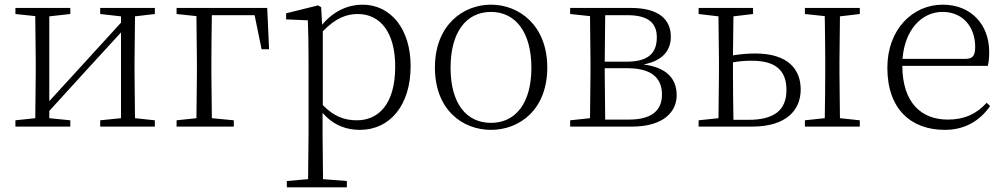

<svg xmlns="http://www.w3.org/2000/svg" viewBox="-20 -542 4303 822"><path d="M409 -482 498 -472V-445L331 -262L191 -109V-472L281 -482V-508H46V-482L131 -473L133 -283V-226L131 -36L46 -27V0H281V-27L191 -36V-67L354 -246L498 -403V-36L409 -27V0H643V-27L558 -36L556 -226V-283L558 -472L643 -482V-508H409Z M736 -482 821 -473 823 -275V-226L821 -36L736 -27V0H981V-27L887 -36L885 -226V-275C885 -336 886 -422 887 -477H1070L1100 -331H1132L1124 -508H736Z M1521 14C1649 14 1738 -91 1738 -259C1738 -418 1653 -522 1532 -522C1473 -522 1410 -497 1359 -436L1355 -511L1342 -519L1205 -485V-459L1298 -455C1300 -405 1301 -347 1301 -278V32L1299 225L1208 233V260H1465V233L1363 225L1361 32V-59C1410 -2 1468 14 1521 14ZM1362 -408C1417 -465 1464 -482 1512 -482C1606 -482 1672 -406 1672 -257C1672 -92 1597 -27 1508 -27C1455 -27 1410 -43 1362 -92Z M2082 14C2204 14 2323 -72 2323 -253C2323 -433 2203 -522 2082 -522C1961 -522 1842 -433 1842 -253C1842 -72 1960 14 2082 14ZM2082 -16C1975 -16 1909 -101 1909 -252C1909 -403 1975 -491 2082 -491C2188 -491 2255 -403 2255 -252C2255 -101 2188 -16 2082 -16Z M2505 0H2685C2824 0 2877 -66 2877 -134C2877 -205 2835 -253 2735 -266C2824 -283 2852 -332 2852 -385C2852 -459 2800 -508 2681 -508H2421V-482L2506 -473L2508 -283V-226L2506 -36L2421 -27V0ZM2571 -477H2666C2756 -477 2792 -443 2792 -382C2792 -311 2751 -278 2663 -278H2569ZM2569 -250H2665C2775 -250 2814 -204 2814 -137C2814 -69 2770 -30 2672 -30H2571L2569 -226Z M2971 0H3200C3347 0 3408 -71 3408 -159C3408 -245 3354 -313 3213 -313C3181 -313 3149 -310 3118 -305L3120 -472L3204 -482V-508H2971V-482L3056 -472L3058 -283V-226L3056 -36L2971 -27ZM3118 -275C3144 -280 3171 -282 3199 -282C3301 -282 3347 -240 3347 -157C3347 -69 3293 -29 3184 -29H3120C3119 -84 3118 -169 3118 -226ZM3426 -482 3511 -473C3512 -418 3513 -336 3513 -283V-226C3513 -172 3512 -90 3511 -36L3426 -27V0H3661V-27L3576 -36L3574 -226V-283L3576 -472L3661 -482V-508H3426Z M4025 14C4111 14 4175 -25 4219 -88L4204 -102C4161 -54 4108 -30 4038 -30C3925 -30 3844 -101 3843 -260H4209C4213 -275 4215 -296 4215 -320C4215 -435 4139 -522 4016 -522C3887 -522 3779 -416 3779 -252C3779 -73 3882 14 4025 14ZM3844 -290C3853 -413 3925 -491 4015 -491C4104 -491 4155 -425 4155 -341C4155 -306 4146 -290 4114 -290Z"/></svg>

Font: Noto Serif CJK HK ExtraLight
Style: Regular
Weight: 200
Designer: Ryoko NISHIZUKA 西塚涼子 (kana & ideographs); Frank Grießhammer (Latin, Greek & Cyrillic); Wenlong ZHANG 张文龙 (bopomofo); San
Foundry: Adobe
Version: Version 2.001;hotconv 1.1.0;makeotfexe 2.6.0